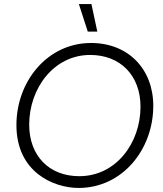

<svg xmlns="http://www.w3.org/2000/svg" viewBox="-20 -920 806 947"><path d="M368 7C583 7 736 -182 736 -398C736 -580 612 -708 429 -708C215 -708 61 -520 61 -303C61 -71 244 7 368 7ZM371 -51C221 -51 124 -153 124 -305C124 -484 245 -649 425 -649C573 -649 673 -548 673 -394C673 -214 552 -51 371 -51ZM413 -764H460L431 -900H369Z"/></svg>

Font: Fixel Display Light
Style: Italic
Weight: 300
Italic angle: -10°
Designer: AlfaBravo + MacPaw
Foundry: Kyrylo Tkachov, Marchela Mozhyna, Serhii Makarenko, Maria Weinstein, Zakhar Kryvoshyya
Version: Version 1.210;Glyphs 3.2 (3217)